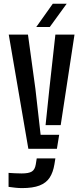

<svg xmlns="http://www.w3.org/2000/svg" viewBox="-20 -782 430 1009"><path d="M129 0 26 -600H127L166 -315.5L193.5 -73.5H291L279 0ZM95.5 206.5Q80 206.5 60.8 204.5Q41.5 202.5 25 200V126.5Q38.5 127.5 58.2 128.5Q78 129.5 94 129.5Q131 129.5 147.2 119.5Q163.5 109.5 168 82L173 50.5H271L266 81.5Q259 124 240.8 151.8Q222.5 179.5 187.5 193Q152.5 206.5 95.5 206.5ZM219.5 -124.5 239.5 -315.5 271 -600H371.5L299 -124.5ZM170.5 -640 257.5 -762.5H330.5L241.5 -640Z"/></svg>

Font: Big Shoulders Stencil Text Thin SemiBold
Style: Regular
Weight: 600
Version: Version 2.001